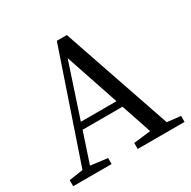

<svg xmlns="http://www.w3.org/2000/svg" viewBox="-163 -897 1052 1057"><g transform="rotate(-30 363.0 -369.0)"><path d="M221.7 -286.1H448.2L334 -626ZM629.9 -47.9 715.8 -38.1V0H418V-38.1L526.4 -50.8L461.9 -243.2H208L144.5 -51.8L252 -38.1V0H7.8V-38.1L96.7 -51.8L330.1 -738.3H393.6Z"/></g></svg>

Font: GenYoMin TW TTF Medium
Style: Regular
Weight: 500
Version: Version 1.300